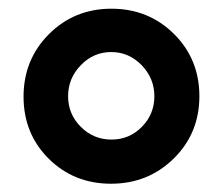

<svg xmlns="http://www.w3.org/2000/svg" viewBox="-20 -789 520 450"><path d="M94.2 -417Q35.2 -475.6 35.2 -562.5Q35.2 -649.4 94.7 -709Q154.3 -768.6 241.2 -768.6Q328.1 -768.6 387.7 -709.5Q447.3 -650.4 447.3 -563.5Q447.3 -476.6 387.2 -417.5Q327.1 -358.4 240.2 -358.4Q153.3 -358.4 94.2 -417ZM169.4 -636.2Q139.6 -605.5 139.6 -563.5Q139.6 -521.5 169.4 -491.7Q199.2 -461.9 241.2 -461.9Q283.2 -461.9 312.5 -491.7Q341.8 -521.5 341.8 -563.5Q341.8 -605.5 312 -636.2Q282.2 -667 240.7 -667Q199.2 -667 169.4 -636.2Z"/></svg>

Font: GenEi M Gothic v2 Bold
Style: Regular
Weight: 700
Version: Version 2.0